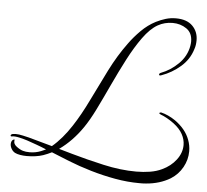

<svg xmlns="http://www.w3.org/2000/svg" viewBox="-54 -752 977 905"><g transform="rotate(5 434.0 -299.5)"><path d="M669 94Q661 95 652.5 95Q644 95 636 95Q582 95 523 84.5Q464 74 406.5 57Q349 40 299 20L215 -14Q205 -9 195.5 -5Q186 -1 175 3Q142 14 98 14Q82 14 67 11.5Q52 9 42 4Q31 -2 24.5 -13.5Q18 -25 18 -36Q18 -47 24 -54Q28 -58 32 -58.5Q36 -59 34 -54Q31 -38 47.5 -25.5Q64 -13 78 -9Q91 -5 110 -5Q138 -5 163 -15L186 -25Q163 -35 139 -43.5Q115 -52 95 -59Q80 -64 56.5 -69.5Q33 -75 19 -72H18Q15 -72 14 -75Q13 -78 17 -81Q22 -85 37 -85Q53 -85 72 -80.5Q91 -76 100 -74L212 -43Q236 -63 259 -90Q282 -117 302 -148Q338 -203 372.5 -274.5Q407 -346 444.5 -420.5Q482 -495 527 -556Q550 -588 581 -619Q612 -650 649 -669Q671 -680 694 -687Q717 -694 742 -694Q794 -694 821 -667Q848 -640 848 -599Q848 -589 846.5 -578Q845 -567 841 -556Q826 -507 786 -472.5Q746 -438 698 -421Q692 -419 691 -419Q686 -419 686 -423Q686 -429 694 -432Q739 -449 775.5 -485Q812 -521 821 -570Q822 -576 822.5 -581.5Q823 -587 823 -591Q823 -632 794.5 -651.5Q766 -671 729 -671Q691 -671 659 -653Q624 -633 590.5 -586.5Q557 -540 525.5 -479.5Q494 -419 464.5 -355.5Q435 -292 407.5 -236Q380 -180 354 -143Q332 -111 305 -83Q278 -55 247 -33L310 -15Q380 5 462 23.5Q544 42 618 42Q652 42 683 37Q714 32 739 20Q780 1 805 -32Q830 -65 830 -102Q830 -128 816.5 -153Q803 -178 774 -200Q758 -212 741 -221.5Q724 -231 710 -236Q703 -239 703 -242Q703 -244 706.5 -245Q710 -246 711 -246Q745 -238 779 -215Q831 -178 849 -129Q859 -103 859 -75Q859 -35 839 1Q819 37 784 59Q734 89 669 94Z"/></g></svg>

Font: MonteCarlo
Style: Regular
Weight: 400
Designer: Robert E. Leuschke
Foundry: Robert E. Leuschke
Version: Version 1.010; ttfautohint (v1.8.3)